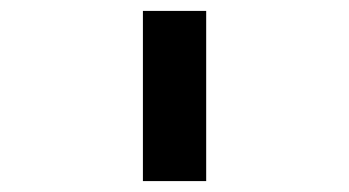

<svg xmlns="http://www.w3.org/2000/svg" viewBox="-20 -760 640 352"><path d="M242 -428V-740H358V-428Z"/></svg>

Font: IBM Plex Mono SmBld
Style: Regular
Weight: 600
Monospace: yes
Designer: Mike Abbink, Paul van der Laan, Pieter van Rosmalen
Foundry: Bold Monday
Version: Version 2.3